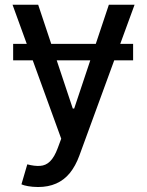

<svg xmlns="http://www.w3.org/2000/svg" viewBox="-20 -565 604 790"><path d="M34.1 -384.6V-316.8H527.7V-384.6ZM136.7 204.5C192.5 204.5 235.8 185.4 267.4 147C283 127.5 296.2 103.7 306.5 75.3L533.7 -545.5H427.9L285.2 -118.3H279.5L137.1 -545.5H31.6L231.9 5.7L217.7 44C198.9 94.8 175.8 115.4 145.2 117.5C130 118.6 112.2 116.5 92.3 111.2L68.2 193.5C79.5 198.9 106.5 204.5 136.7 204.5Z"/></svg>

Font: Inter 465
Style: Regular
Weight: 400
Designer: Rasmus Andersson
Foundry: rsms
Version: Version 3.019;Glyphs 3.1.2 (3151)